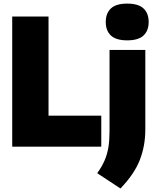

<svg xmlns="http://www.w3.org/2000/svg" viewBox="-20 -834 890 1092"><path d="M49.5 0V-740H256V-176H556V0ZM665 238 533 151Q560 113.5 575.2 77.8Q590.5 42 596.8 1.8Q603 -38.5 603 -90V-550H806.5V-98Q806.5 -4.5 775.2 75.8Q744 156 665 238ZM703.5 -604.5Q640 -604.5 610.8 -632Q581.5 -659.5 581.5 -709Q581.5 -758.5 610.8 -786Q640 -813.5 703.5 -813.5Q767 -813.5 796.2 -786Q825.5 -758.5 825.5 -709Q825.5 -659.5 796.2 -632Q767 -604.5 703.5 -604.5Z"/></svg>

Font: Encode Sans SmCnd Black
Style: Regular
Weight: 900
Width: 4
Designer: Multiple Designers
Foundry: Impallari Type
Version: Version 3.002; ttfautohint (v1.8.3) -l 8 -r 50 -G 200 -x 14 